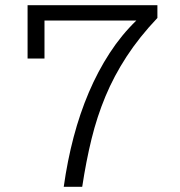

<svg xmlns="http://www.w3.org/2000/svg" viewBox="-20 -718 690 738"><path d="M225 0Q239 -100 263 -191Q287 -282 321.5 -363Q356 -444 401.5 -514Q447 -584 504 -639H86V-698H585V-649Q515 -575 466.5 -500.5Q418 -426 385.5 -348Q353 -270 332 -184.5Q311 -99 296 0ZM86 -698H151V-493H86Z"/></svg>

Font: Azeret Mono ExtraLight
Style: Regular
Weight: 250
Designer: Martin Vácha
Foundry: Displaay
Version: Version 1.002